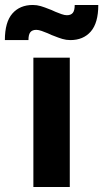

<svg xmlns="http://www.w3.org/2000/svg" viewBox="-85 -752 416 772"><path d="M49.2 -520H195.6V0H49.2ZM47 -732Q63.4 -732 78.9 -727.4Q94.4 -722.8 115 -714.4Q118.4 -713.6 122.4 -711.6L137.8 -704.6Q149.2 -699.8 162 -695.3Q174.8 -690.8 183.8 -690.8Q200 -690.8 207.7 -700.2Q215.4 -709.6 215.4 -732H310.2Q310.2 -659.8 280.1 -625.3Q250 -590.8 197.8 -590.8Q181.4 -590.8 165.9 -595.4Q150.4 -600 129.8 -608.4Q126.4 -609.2 122.4 -611.2L107 -618.2Q95.6 -623 82.8 -627.5Q70 -632 61 -632Q44.8 -632 37.1 -622.6Q29.4 -613.2 29.4 -590.8H-65.4Q-65.4 -663 -35.3 -697.5Q-5.2 -732 47 -732Z"/></svg>

Font: Aspekta Variable
Style: Regular
Weight: 400
Designer: Ivo Dolenc
Version: Version 2.100